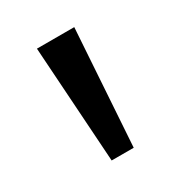

<svg xmlns="http://www.w3.org/2000/svg" viewBox="-82 -764 365 392"><g transform="rotate(-30 100.0 -568.0)"><path d="M74 -431 56 -705H144L126 -431Z"/></g></svg>

Font: Nunito Sans 10pt Condensed
Style: Regular
Weight: 400
Width: 3
Designer: Vernon Adams
Foundry: Vernon Adams
Version: Version 3.101;gftools[0.9.27]